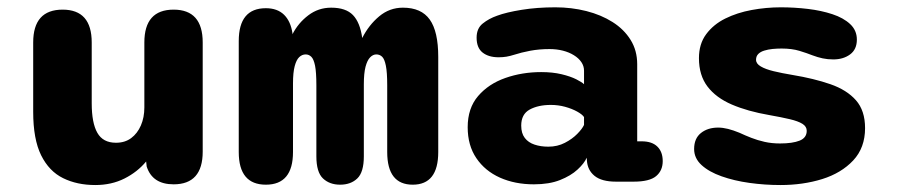

<svg xmlns="http://www.w3.org/2000/svg" viewBox="-20 -508 2516 538"><path d="M155.5 -481Q237 -481 237 -389V-218.5Q237 -163.5 252.8 -135.8Q268.5 -108 305 -108Q330 -108 347.5 -121Q365 -134 374.8 -156.5Q384.5 -179 384.5 -207V-389Q384.5 -481 466.5 -481Q548 -481 548 -389V-83Q548 8.5 466.5 8.5Q407 8.5 391 -41.5L389.5 -55.5Q365 -26 328.8 -7.8Q292.5 10.5 247 10.5Q196 10.5 156.8 -8.8Q117.5 -28 95.2 -73Q73 -118 73 -194.5V-389Q73 -481 155.5 -481Z M933 9.5Q903.5 9.5 885 -8Q866.5 -25.5 866.5 -70V-269Q866.5 -305.5 862.8 -324Q859 -342.5 852.2 -349Q845.5 -355.5 836.5 -355.5Q826.5 -355.5 818.5 -348Q810.5 -340.5 805.8 -322.8Q801 -305 801 -274V-82Q801 9.5 725 9.5Q649 9.5 649 -82V-393Q649 -485 725 -485Q757 -485 775.8 -466.8Q794.5 -448.5 799.5 -415V-412Q815.5 -443.5 843.8 -465Q872 -486.5 908 -486.5Q949 -486.5 969 -465.8Q989 -445 995 -401.5Q1013.5 -438 1042.5 -462.2Q1071.5 -486.5 1109 -486.5Q1160.5 -486.5 1184.2 -453.2Q1208 -420 1208 -348.5V-82Q1208 9.5 1136.5 9.5Q1065 9.5 1065 -82V-269Q1065 -305.5 1061.2 -324Q1057.5 -342.5 1050.8 -349Q1044 -355.5 1034.5 -355.5Q1025 -355.5 1017 -347.2Q1009 -339 1004.2 -320.8Q999.5 -302.5 999.5 -271.5V-70Q999.5 -25.5 981.2 -8Q963 9.5 933 9.5Z M1706 1Q1666 1 1646 -15.2Q1626 -31.5 1624.5 -59L1624 -66Q1617 -50 1598.2 -32.8Q1579.5 -15.5 1549.2 -3.5Q1519 8.5 1476 8.5Q1423 8.5 1381 -10.2Q1339 -29 1314.8 -64.8Q1290.5 -100.5 1290.5 -151.5Q1290.5 -205 1319.8 -239Q1349 -273 1396 -289.5Q1443 -306 1496.5 -306Q1528.5 -306 1553.5 -300Q1578.5 -294 1594.8 -285.8Q1611 -277.5 1616.5 -272V-310Q1616.5 -323 1609 -334Q1601.5 -345 1588.2 -353.2Q1575 -361.5 1557.5 -366Q1540 -370.5 1520 -370.5Q1491 -370.5 1465.8 -365.8Q1440.5 -361 1420.5 -354.5Q1409.5 -351 1399.2 -349.2Q1389 -347.5 1377 -347.5Q1349 -347.5 1332.2 -360.8Q1315.5 -374 1315.5 -402.5Q1315.5 -428.5 1332.8 -442.2Q1350 -456 1373 -464Q1398.5 -473.5 1441.8 -480.5Q1485 -487.5 1536 -487.5Q1581.5 -487.5 1623 -477Q1664.5 -466.5 1696.5 -446.2Q1728.5 -426 1747 -396.2Q1765.5 -366.5 1765.5 -328V-112H1778Q1807 -112 1822 -97.2Q1837 -82.5 1837 -56.5Q1837 -30 1818.5 -14.5Q1800 1 1755.5 1ZM1616.5 -180Q1611.5 -187.5 1597 -195.5Q1582.5 -203.5 1563.2 -208.8Q1544 -214 1523.5 -214Q1488 -214 1464.2 -201Q1440.5 -188 1440.5 -156Q1440.5 -134.5 1450.5 -121.5Q1460.5 -108.5 1477.8 -102.8Q1495 -97 1516.5 -97Q1542 -97 1562.8 -107.8Q1583.5 -118.5 1597.5 -132.8Q1611.5 -147 1616.5 -158Z M2167 10.5Q2123 10.5 2080 4.5Q2037 -1.5 2001.8 -14Q1966.5 -26.5 1945.8 -45.5Q1925 -64.5 1925 -90.5Q1925 -120 1944 -135.2Q1963 -150.5 1992.5 -150.5Q2005 -150.5 2020 -146.8Q2035 -143 2052 -136Q2068 -128.5 2085.2 -121.8Q2102.5 -115 2122.5 -110.5Q2142.5 -106 2165.5 -106Q2201 -106 2220.8 -114Q2240.5 -122 2240.5 -141.5Q2240.5 -153.5 2228.5 -161Q2216.5 -168.5 2193.2 -174Q2170 -179.5 2136 -185.5Q2075 -196 2030.8 -215Q1986.5 -234 1962.5 -265.5Q1938.5 -297 1938.5 -345Q1938.5 -385 1958.8 -412.2Q1979 -439.5 2012.2 -456Q2045.5 -472.5 2086.2 -480Q2127 -487.5 2168 -487.5Q2206 -487.5 2243.8 -483Q2281.5 -478.5 2312.5 -468.2Q2343.5 -458 2362.2 -440.5Q2381 -423 2381 -397Q2381 -369.5 2362 -355.5Q2343 -341.5 2315 -341.5Q2299 -341.5 2285 -344.5Q2271 -347.5 2256.5 -353Q2241.5 -359 2220.2 -365.5Q2199 -372 2170 -372Q2157.5 -372 2144.8 -370.8Q2132 -369.5 2121.5 -366.2Q2111 -363 2104.8 -356.8Q2098.5 -350.5 2098.5 -340.5Q2098.5 -329.5 2111.8 -321.8Q2125 -314 2147.8 -308.5Q2170.5 -303 2200.5 -298Q2261 -288 2307 -272Q2353 -256 2378.5 -227Q2404 -198 2404 -149Q2404 -94 2370.8 -58.5Q2337.5 -23 2283.8 -6.2Q2230 10.5 2167 10.5Z"/></svg>

Font: Sono Monospace
Style: Bold
Weight: 700
Designer: Tyler Finck
Foundry: Tyler Finck
Version: Version 2.112